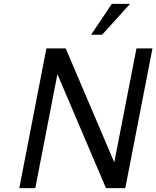

<svg xmlns="http://www.w3.org/2000/svg" viewBox="-20 -976 811 996"><path d="M654.8 -956.1 509.8 -795.9H452.6L560.1 -956.1ZM163.1 0H80.1L220.7 -725.1H320.8L572.8 -133.8L688 -725.1H771L629.9 0H529.8L277.8 -591.3Z"/></svg>

Font: Aurulent Sans
Style: Italic
Weight: 400
Italic angle: -11°
Version: Version 2007.05.04